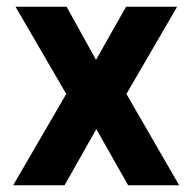

<svg xmlns="http://www.w3.org/2000/svg" viewBox="-20 -548 573 568"><path d="M19 0H171L265 -166L359 0H510L354 -270L504 -528H353L264 -371L177 -528H26L176 -270Z"/></svg>

Font: Asimov Pro
Style: Bd
Weight: 700
Designer: Google
Version: Version 2.000980; 2014